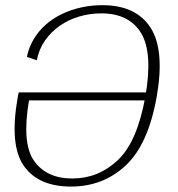

<svg xmlns="http://www.w3.org/2000/svg" viewBox="-20 -700 672 725"><path d="M248.5 4.5Q369 4.5 454.5 -75Q540 -154.5 572 -336.5Q602.5 -511.5 548.5 -595.5Q493.5 -680.5 366.5 -680.5L362.5 -649.5Q468 -649.5 513.5 -574Q557.5 -499 529 -336Q498 -163.5 424.5 -95Q351.5 -26 253 -26Q155 -26 108 -93.5Q62 -159.5 89.5 -321H533.5L539 -351H51Q48.5 -343 47 -333Q15 -153 69.5 -74.5Q124 4.5 248.5 4.5ZM119 -472.5Q127 -514 149.8 -546.8Q172.5 -579.5 205.5 -602.5Q238.5 -625.5 278.8 -637.5Q319 -649.5 362.5 -649.5L369 -667.5L366.5 -680.5Q325.5 -680.5 287 -672Q248.5 -663.5 214.8 -647.5Q181 -631.5 153.8 -607.8Q126.5 -584 107.8 -553Q89 -522 81.5 -485Z"/></svg>

Font: Anybody SemiExpanded ExtraLight
Style: Italic
Weight: 250
Width: 6
Italic angle: -10°
Version: Version 1.113;gftools[0.9.25]